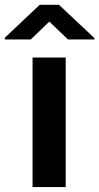

<svg xmlns="http://www.w3.org/2000/svg" viewBox="-66 -763 405 783"><path d="M202 -528.3V0H66.8V-528.3ZM174.4 -743.5 318.9 -607.8V-602.1H211.2L135.1 -674.9L59.7 -602.1H-46.2V-609.2L96 -743.5Z"/></svg>

Font: Vazirmatn
Style: Regular
Weight: 400
Designer: Saber Rastikerdar
Foundry: Saber Rastikerdar
Version: Version 33.003;September 2, 2022;FontCreator 14.0.0.2862 64-